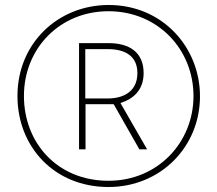

<svg xmlns="http://www.w3.org/2000/svg" viewBox="-20 -742 871 770"><path d="M415 8C623 8 782 -152 782 -356C782 -552 632 -722 416 -722C213 -722 50 -569 50 -357C50 -153 198 8 415 8ZM415 -17C210 -17 76 -169 76 -357C76 -549 221 -697 415 -697C614 -697 756 -543 756 -357C756 -172 614 -17 415 -17ZM297 -143H323V-324H436L539 -143H570L463 -329C515 -345 556 -381 556 -449C556 -533 498 -569 416 -569H297ZM411 -347H322V-545H413C482 -545 531 -517 531 -449C531 -377 478 -347 411 -347Z"/></svg>

Font: Noto Sans Malayalam SemiCondensed Thin
Style: Regular
Weight: 100
Width: 4
Designer: Jelle Bosma - Monotype Design Team
Foundry: Monotype Imaging Inc.
Version: Version 2.104